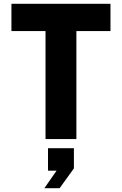

<svg xmlns="http://www.w3.org/2000/svg" viewBox="-20 -730 640 1008"><path d="M219 0V-567H40V-710H560V-567H381V0ZM213 258 277 166H232V48H368V154L293 258Z"/></svg>

Font: Geist Mono ExtraBold
Style: Regular
Weight: 800
Monospace: yes
Designer: Basement.studio, Andrés Briganti, Mateo Zaragoza
Foundry: Basement.studio, Vercel, Andrés Briganti, Guido Ferreyra, Mateo Zaragoza
Version: Version 1.500; ttfautohint (v1.8.4.7-5d5b)